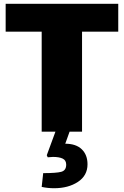

<svg xmlns="http://www.w3.org/2000/svg" viewBox="-20 -663 657 1018"><path d="M349 35 326 99Q383 99 413.5 128.5Q444 158 444 208Q444 268 393 301.5Q342 335 267 335Q233 335 201 328L209 255Q278 255 304.5 248Q331 241 331 210Q331 187 312.5 178Q294 169 261 169L233 171L228 160L274 35H201V-495H10V-643H607V-495H415V35Z"/></svg>

Font: Lalezar
Style: Bold
Weight: 700
Designer: Borna Izadpanah
Foundry: Borna Izadpanah
Version: Version 1.003;January 24, 2021;FontCreator 13.0.0.2683 64-bi